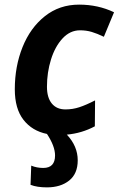

<svg xmlns="http://www.w3.org/2000/svg" viewBox="-20 -574 513 830"><path d="M183 -199Q183 -152 204 -126.5Q225 -101 263 -101Q294 -101 323 -110.5Q352 -120 391 -140L390 -28Q334 2 269 8Q316 58 316 119Q316 177 279 206.5Q242 236 183 236Q140 236 112 225L115 142Q139 152 167 152Q218 152 218 98Q218 58 183 5Q119 -8 81.5 -56Q44 -104 44 -188Q44 -287 77.5 -370.5Q111 -454 174 -504Q237 -554 322 -554Q404 -554 473 -521L429 -415Q400 -429 376.5 -436Q353 -443 326 -443Q283 -443 250.5 -408Q218 -373 200.5 -317Q183 -261 183 -199Z"/></svg>

Font: Noto Sans Display
Style: Bold Italic
Weight: 700
Italic angle: -12°
Designer: Monotype Design team
Foundry: Monotype Imaging Inc.
Version: Version 1.000